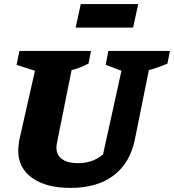

<svg xmlns="http://www.w3.org/2000/svg" viewBox="-20 -906 851 939"><path d="M325 13Q205 13 137 -36Q69 -85 69 -170Q69 -180 70.5 -191Q72 -202 73 -215L151 -560L61 -589L75 -657H425L413 -595Q394 -585 375 -577.5Q356 -570 330 -563L258 -204Q257 -198 256.5 -193.5Q256 -189 256 -184Q256 -148 283.5 -128Q311 -108 360 -108Q435 -108 484 -151L574 -560L497 -589L510 -657H811L799 -595Q761 -578 708 -563L640 -226Q617 -110 536.5 -48.5Q456 13 325 13ZM350 -771 375 -886H656L631 -771Z"/></svg>

Font: Piazzolla ExtraBold
Style: Italic
Weight: 800
Italic angle: -11.3°
Designer: Juan Pablo del Peral
Foundry: Huerta Tipografica
Version: Version 1.330